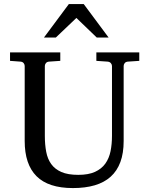

<svg xmlns="http://www.w3.org/2000/svg" viewBox="-20 -936 752 972"><path d="M627 -624Q616.2 -623 611.1 -616.2Q606 -609.4 606 -602.1V-222.2Q606 -160.6 589.4 -115.7Q572.8 -70.8 540.3 -41.5Q507.8 -12.2 459.7 2Q411.6 16.1 349.1 16.1Q225.1 16.1 165 -43.9Q105 -104 105 -222.2V-602.1Q105 -609.4 99.9 -616.2Q94.7 -623 84 -624L30.8 -627.9V-670.9H285.2V-627.9L228 -624Q217.3 -623 212.2 -616.2Q207 -609.4 207 -602.1V-248Q207 -204.1 213.9 -167.7Q220.7 -131.3 239.3 -105.5Q257.8 -79.6 290.8 -65.2Q323.7 -50.8 376 -50.8Q427.7 -50.8 460.9 -65.9Q494.1 -81.1 513.2 -107.7Q532.2 -134.3 539.6 -170.4Q546.9 -206.5 546.9 -248V-602.1Q546.9 -609.4 541.3 -616.2Q535.6 -623 524.9 -624L467.8 -627.9V-670.9H685.1V-627.9ZM469.7 -746.1 366.7 -845.2 262.7 -746.1H202.6L328.6 -915.5H403.8L529.8 -746.1Z"/></svg>

Font: Charis SIL APac
Style: Regular
Weight: 400
Foundry: SIL International
Version: Version 5.000